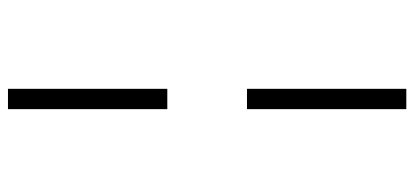

<svg xmlns="http://www.w3.org/2000/svg" viewBox="-299 -501 1040 482"><g transform="rotate(90 221.0 -260.0)"><path d="M203 -360H254V-760H203ZM203 240H254V-160H203Z"/></g></svg>

Font: Noto Serif ExtraCondensed
Style: Italic
Weight: 400
Width: 2
Italic angle: -12°
Designer: Monotype Design Team
Foundry: Monotype Imaging Inc.
Version: Version 2.014